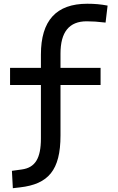

<svg xmlns="http://www.w3.org/2000/svg" viewBox="-20 -762 626 1015"><path d="M47.9 232.9 85.9 228.5C234.9 211.4 299.8 138.7 299.8 -45.9V-312.5H511.7V-403.3H299.8V-478.5C299.8 -592.8 345.7 -649.4 438.5 -649.4C467.8 -649.4 497.1 -647.5 538.1 -642.6L548.8 -732.4C512.7 -739.3 480.5 -742.2 441.4 -742.2C277.3 -742.2 196.3 -653.3 196.3 -473.6V-403.3H33.2V-312.5H196.3V-30.3C196.3 76.2 165.5 124 95.7 133.8L43 141.1Z"/></svg>

Font: Cascadia Mono NF
Style: Regular
Weight: 400
Monospace: yes
Designer: Aaron Bell
Foundry: Saja Typeworks
Version: Version 2404.023